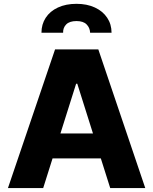

<svg xmlns="http://www.w3.org/2000/svg" viewBox="-20 -959 782 979"><path d="M20.5 0 260.7 -707H481.4L720.7 0H542L494.1 -151.4H248L200.2 0ZM454.1 -278.3 374 -532.2H368.2L288.1 -278.3ZM370.1 -939.5Q423.3 -939.5 463.9 -920.7Q504.4 -901.9 526.6 -868.4Q548.8 -835 548.8 -792H439.5Q438.5 -817.4 421.6 -834.5Q404.8 -851.6 370.1 -851.6Q334.5 -851.6 317.6 -834.5Q300.8 -817.4 301.8 -792H191.4Q191.4 -835 213.1 -868.4Q234.9 -901.9 275.4 -920.7Q315.9 -939.5 370.1 -939.5Z"/></svg>

Font: Pretendard Std ExtraBold
Style: Regular
Weight: 800
Designer: Base glyphs from Inter by Rasmus Andersson; Hangeul glyphs from Noto Sans CJK(Source Han Sans) by Jang Soo-young and Kan
Foundry: Kil Hyung-jin
Version: Version 1.309